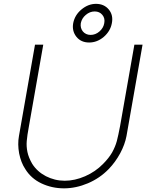

<svg xmlns="http://www.w3.org/2000/svg" viewBox="-20 -988 780 1023"><path d="M576 -864.5Q568.5 -822.5 533 -791.5Q497.5 -761.5 455 -761.5Q412 -761.5 387.5 -791.5Q362.5 -822.5 370 -864.5Q378.5 -908 414 -937.5Q450 -967.5 491.5 -967.5Q534.5 -967.5 559.5 -937.5Q584.5 -907.5 576 -864.5ZM410.5 -864.5Q408.5 -851.5 411.5 -840.2Q414.5 -829 421.5 -820.5Q428.5 -812 439 -807Q449.5 -802 462.5 -802Q488.5 -802 509.5 -820Q531 -838.5 535.5 -864.5Q540.5 -890.5 525.5 -908.5Q510.5 -927 484.5 -927Q458.5 -927 437 -908.5Q416 -891 410.5 -864.5ZM654 -263.5Q645.5 -218 620.5 -171.5Q595.5 -125 559.5 -87.5Q512 -38.5 448.5 -11.5Q384.5 15.5 321 15.5Q256.5 15.5 200.5 -11Q145.5 -37 114.5 -87.5Q92 -121 82 -170.5Q73 -220 81 -263.5L166.5 -750H210.5L134.5 -317.5Q124.5 -264 122.5 -236.5Q120 -208 126.2 -178Q132.5 -148 152 -114.5Q165.5 -93.5 184 -77Q202.5 -60.5 225 -49Q247.5 -37.5 272.8 -31.2Q298 -25 325 -25Q378.5 -25 433.5 -49Q488.5 -73 529 -114.5Q560 -145.5 577.5 -176Q586 -191.5 592.2 -206.5Q598.5 -221.5 602.5 -236.5Q606.5 -251.5 610.8 -271.8Q615 -292 620 -317.5L696 -750H739.5Z"/></svg>

Font: Russisch Sans ExtraLight
Style: Italic
Weight: 200
Width: 4
Italic angle: -10°
Designer: Michael Sharanda (font) & Cristiano Sobral (main changes)
Foundry: Michael Sharanda
Version: Version 2.00;September 8, 2020;FontCreator 13.0.0.2681 64-bi